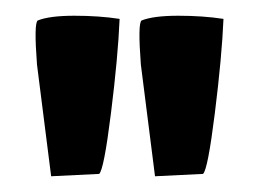

<svg xmlns="http://www.w3.org/2000/svg" viewBox="-20 -807 329 244"><path d="M106 -586 45 -583Q45 -583 27 -725Q23 -778 28 -781Q43 -787 74.5 -787Q106 -787 132 -783Q130 -735 121 -663Q112 -591 106 -586ZM238 -586 177 -583Q177 -583 159 -725Q155 -778 160 -781Q175 -787 206.5 -787Q238 -787 264 -783Q262 -735 253 -663Q244 -591 238 -586Z"/></svg>

Font: Yanone Kaffeesatz Bold
Style: Regular
Weight: 700
Designer: Yanone (Cyrillic: Daniel Pouzeot)
Foundry: Yanone
Version: Version 1.003;PS 001.003;hotconv 1.0.88;makeotf.lib2.5.64775